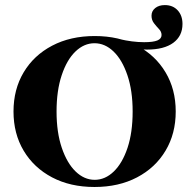

<svg xmlns="http://www.w3.org/2000/svg" viewBox="-20 -724 744 755"><path d="M558.1 -529Q540.3 -529 520.2 -531Q500 -533.1 479 -537.1L450 -570.2Q474.2 -564.5 498.8 -561.3Q523.4 -558.1 546.8 -558.1Q582.3 -558.1 598.8 -564.9Q615.3 -571.8 615.3 -586.3Q615.3 -599.2 605.2 -609.7Q595.2 -620.2 585.5 -632.7Q575.8 -645.2 575.8 -662.1Q575.8 -680.6 590.3 -692.3Q604.8 -704 628.2 -704Q659.7 -704 678.6 -683.5Q697.6 -662.9 697.6 -629.8Q697.6 -582.3 661.3 -555.6Q625 -529 558.1 -529ZM351.6 11.3Q256.5 11.3 184.7 -26.6Q112.9 -64.5 73 -131.5Q33.1 -198.4 33.1 -285.5Q33.1 -372.6 73 -439.5Q112.9 -506.5 185.1 -544.4Q257.3 -582.3 352.4 -582.3Q447.6 -582.3 519.4 -544.4Q591.1 -506.5 631 -439.5Q671 -372.6 671 -285.5Q671 -198.4 631 -131.5Q591.1 -64.5 519 -26.6Q446.8 11.3 351.6 11.3ZM352.4 -16.9Q393.5 -16.9 427.4 -49.6Q461.3 -82.3 481.5 -142.7Q501.6 -203.2 501.6 -285.5Q501.6 -367.7 481 -428.2Q460.5 -488.7 426.6 -521.4Q392.7 -554 351.6 -554Q310.5 -554 276.6 -521.4Q242.7 -488.7 222.6 -428.2Q202.4 -367.7 202.4 -285.5Q202.4 -203.2 223 -142.7Q243.5 -82.3 277.4 -49.6Q311.3 -16.9 352.4 -16.9Z"/></svg>

Font: Playfair 5pt SemiExpanded Light Black
Style: Regular
Weight: 900
Version: Version 2.203